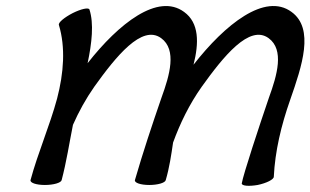

<svg xmlns="http://www.w3.org/2000/svg" viewBox="-20 -590 1017 629"><path d="M173 -508C195 -435 189 -351 167 -267C143 -178 104 -89 80 0C78 9 99 16 127 16C155 16 180 9 182 0C198 -61 207 -121 219 -181C238 -224 261 -266 289 -306C360 -405 445 -511 508 -465C560 -427 536 -344 509 -270C478 -180 448 -90 422 0C420 9 441 16 469 16C497 16 521 9 523 0C535 -41 541 -82 547 -123C570 -186 600 -248 641 -306C712 -405 797 -511 860 -465C912 -427 888 -344 861 -270C829 -176 777 -19 772 11C772 19 795 21 824 16C853 10 877 -2 877 -11C881 -94 901 -179 931 -264C969 -373 1011 -496 935 -551C848 -615 717 -510 614 -378C632 -449 633 -515 583 -551C497 -614 369 -513 267 -383C281 -449 288 -513 273 -559C270 -566 246 -561 218 -547C191 -533 170 -516 173 -508Z"/></svg>

Font: Nupuram Medium Oblique
Style: Regular
Weight: 500
Designer: Santhosh Thottingal (santhosh.thottingal@gmail.com)
Foundry: SMC
Version: Version 1.000